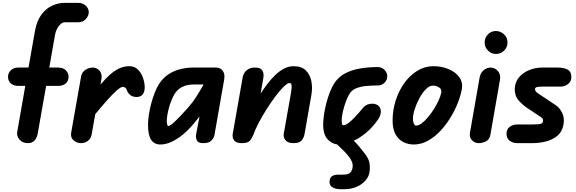

<svg xmlns="http://www.w3.org/2000/svg" viewBox="-20 -999 4020 1340"><path d="M174.5 0Q136.5 0 115.8 -25.5Q95 -51 100 -77.5L156.5 -399.5H109.5Q74.5 -399.5 55.2 -417.2Q36 -435 36 -462.5Q36 -489 55.2 -508.2Q74.5 -527.5 109.5 -527.5H179L224 -782.5Q236.5 -853.5 268.8 -896.8Q301 -940 344 -959.5Q387 -979 430.5 -979H525Q558.5 -979 579 -959Q599.5 -939 599.5 -914Q599.5 -888.5 579 -866Q558.5 -843.5 525 -843.5H430.5Q411.5 -843.5 391 -817.8Q370.5 -792 364 -755.5L324 -527.5H385Q421 -527.5 439.8 -508.2Q458.5 -489 458.5 -462.5Q458.5 -433.5 438.8 -416.5Q419 -399.5 385 -399.5H302L243 -65.5Q238 -38.5 221.5 -19.2Q205 0 174.5 0Z M933 -322Q907.5 -322 889.8 -335.5Q872 -349 865 -371Q863 -378 855.8 -385.5Q848.5 -393 838 -393Q823.5 -393 794.8 -367.8Q766 -342.5 727.5 -299.2Q689 -256 645 -202.5L620 -62Q615 -31.5 593.5 -15.8Q572 0 546.5 0Q517 0 494 -19.2Q471 -38.5 476.5 -72L546 -465.5Q551.5 -496 576.5 -511.8Q601.5 -527.5 626 -527.5Q655.5 -527.5 674.5 -505.8Q693.5 -484 688 -447.5L681.5 -409Q712.5 -446.5 744.2 -475.2Q776 -504 810 -520.5Q844 -537 882.5 -537Q919.5 -537 943.2 -513Q967 -489 978.5 -454.5Q990 -420 990 -389Q990 -357.5 975.5 -339.8Q961 -322 933 -322Z M1099.5 9.5Q1056 9.5 1034.5 -23.8Q1013 -57 1013 -128Q1013 -158.5 1018.8 -196.8Q1024.5 -235 1035 -275.2Q1045.5 -315.5 1060 -352.2Q1074.5 -389 1092 -416Q1121 -459 1160 -483.2Q1199 -507.5 1242.5 -517.5Q1286 -527.5 1327.5 -527.5H1487.5Q1518 -527.5 1534.8 -504.8Q1551.5 -482 1544.5 -443.5L1476.5 -55.5Q1473.5 -38.5 1456.8 -19.2Q1440 0 1398.5 0Q1362.5 0 1353.5 -20Q1344.5 -40 1349.5 -66L1372.5 -186Q1369 -181.5 1359.5 -169.8Q1350 -158 1340.5 -146.5Q1331 -135 1327 -130Q1294 -91 1255.5 -59.2Q1217 -27.5 1177 -9Q1137 9.5 1099.5 9.5ZM1144 -152.5Q1144 -148.5 1144.8 -140.5Q1145.5 -132.5 1148 -126Q1150.5 -119.5 1155.5 -119.5Q1166.5 -119.5 1197.5 -147.8Q1228.5 -176 1294.5 -250Q1328 -288 1353 -328.2Q1378 -368.5 1401 -409.5H1333Q1312.5 -409.5 1288.2 -404.8Q1264 -400 1240.8 -386.2Q1217.5 -372.5 1199.5 -345Q1188 -326.5 1177.8 -301.5Q1167.5 -276.5 1160 -249.8Q1152.5 -223 1148.2 -197.8Q1144 -172.5 1144 -152.5Z M2028 0Q1990 0 1973 -19.8Q1956 -39.5 1960.5 -66L2010.5 -348.5Q2014 -369 2015.2 -385Q2016.5 -401 2013.5 -410.2Q2010.5 -419.5 2001 -419.5Q1986 -419.5 1959.8 -393.8Q1933.5 -368 1902 -326.2Q1870.5 -284.5 1839.8 -235.5Q1809 -186.5 1784.2 -139.2Q1759.5 -92 1747 -55.5Q1736 -30 1722 -15Q1708 0 1666 0Q1628 0 1613.8 -19.5Q1599.5 -39 1604.5 -66L1674.5 -464Q1676 -473 1684.2 -488Q1692.5 -503 1711 -515.2Q1729.5 -527.5 1761 -527.5Q1797 -527.5 1810.2 -508Q1823.5 -488.5 1818 -455.5L1799 -346Q1821.5 -381 1847.2 -414.8Q1873 -448.5 1902 -476.2Q1931 -504 1963 -520.5Q1995 -537 2030 -537Q2084 -537 2114 -507.8Q2144 -478.5 2153 -432.5Q2162 -386.5 2153 -335L2105.5 -63.5Q2101 -38.5 2085.5 -19.2Q2070 0 2028 0Z M2345.5 9.5Q2303 9.5 2269.2 -24Q2235.5 -57.5 2235.5 -128Q2235.5 -158.5 2241 -197.2Q2246.5 -236 2257 -277Q2267.5 -318 2282 -355.2Q2296.5 -392.5 2314 -419.5Q2343.5 -463.5 2389.8 -487.5Q2436 -511.5 2494.2 -521.2Q2552.5 -531 2617 -531Q2644.5 -531 2663.8 -511Q2683 -491 2683 -467.5Q2683 -441 2663.8 -421.8Q2644.5 -402.5 2617 -402.5Q2573.5 -402.5 2534.5 -398.8Q2495.5 -395 2465.8 -382.8Q2436 -370.5 2420 -345.5Q2409.5 -328.5 2399.5 -304Q2389.5 -279.5 2381.5 -252.5Q2373.5 -225.5 2369 -200.5Q2364.5 -175.5 2364.5 -157.5Q2364.5 -151.5 2366 -138.2Q2367.5 -125 2377 -125Q2391.5 -125 2412 -140.5Q2432.5 -156 2453.2 -177.8Q2474 -199.5 2490.2 -218.5Q2506.5 -237.5 2511.5 -244Q2531.5 -269.5 2563.8 -274.2Q2596 -279 2617 -264Q2637 -250 2637.8 -223.8Q2638.5 -197.5 2623.5 -173Q2596.5 -131.5 2562.8 -98Q2529 -64.5 2491.8 -40.5Q2454.5 -16.5 2417 -3.5Q2379.5 9.5 2345.5 9.5ZM2354 321.5Q2324 321.5 2301.8 309Q2279.5 296.5 2280 270.5Q2280.5 243 2296 231.5Q2311.5 220 2341.5 220H2371.5Q2413 220 2425.5 204.8Q2438 189.5 2440.5 171Q2444 148 2435.5 128.8Q2427 109.5 2416 96Q2398.5 73.5 2381.5 56Q2364.5 38.5 2339 15.5Q2323 1 2328.8 -12Q2334.5 -25 2351.2 -33Q2368 -41 2384 -41Q2406 -41 2421.8 -34.2Q2437.5 -27.5 2451.5 -14.5Q2467.5 1 2479.2 15Q2491 29 2502.2 43.2Q2513.5 57.5 2527 74.5Q2546 98 2554.8 124Q2563.5 150 2560.5 188.5Q2557.5 231 2531 260.8Q2504.5 290.5 2465.8 306Q2427 321.5 2385.5 321.5Z M2867 9.5Q2829.5 9.5 2796 -7Q2762.5 -23.5 2741.2 -60.2Q2720 -97 2720 -157.5Q2720 -231.5 2742.2 -299.8Q2764.5 -368 2803.5 -421.5Q2842.5 -475 2894 -506Q2945.5 -537 3004 -537Q3062 -537 3110.2 -517Q3158.5 -497 3185 -461Q3211.5 -425 3203 -376.5Q3195.5 -332.5 3175 -280.5Q3154.5 -228.5 3123.2 -177.2Q3092 -126 3052 -83.8Q3012 -41.5 2965.2 -16Q2918.5 9.5 2867 9.5ZM2862 -170Q2862 -149 2868.8 -135.5Q2875.5 -122 2882.5 -122Q2901 -122 2923.2 -138.5Q2945.5 -155 2968 -182Q2990.5 -209 3010 -240.2Q3029.5 -271.5 3042.8 -301.8Q3056 -332 3060 -355Q3063.5 -377 3043.8 -389.2Q3024 -401.5 3001.5 -401.5Q2977 -401.5 2952.5 -376.8Q2928 -352 2907.5 -314.2Q2887 -276.5 2874.5 -237.5Q2862 -198.5 2862 -170Z M3322 0Q3293 0 3273.8 -20.2Q3254.5 -40.5 3260 -73.5L3327.5 -459Q3333 -489.5 3355 -508.5Q3377 -527.5 3404.5 -527.5Q3433 -527.5 3454.5 -503.5Q3476 -479.5 3469.5 -442.5L3402 -55.5Q3396 -25 3371.5 -12.5Q3347 0 3322 0ZM3362.5 -702.5Q3362.5 -735 3385 -758.8Q3407.5 -782.5 3441 -782.5Q3472.5 -782.5 3497.2 -759.8Q3522 -737 3522 -702.5Q3522 -669 3498.2 -645.8Q3474.5 -622.5 3441 -622.5Q3409.5 -622.5 3386 -645.8Q3362.5 -669 3362.5 -702.5Z M3696.5 0H3592.5Q3559 0 3537 -16.8Q3515 -33.5 3515 -65Q3515 -98 3537.8 -114.2Q3560.5 -130.5 3593.5 -130.5H3696.5Q3735 -130.5 3751.5 -134.2Q3768 -138 3769.5 -152Q3772 -162.5 3768 -169.2Q3764 -176 3753.5 -183L3658.5 -246Q3627 -267 3599.2 -298.5Q3571.5 -330 3572.5 -381.5Q3575 -427.5 3602.8 -460Q3630.5 -492.5 3673.8 -510Q3717 -527.5 3765 -527.5H3872.5Q3917 -527.5 3942.2 -513Q3967.5 -498.5 3967.5 -461.5Q3967.5 -429.5 3944 -412Q3920.5 -394.5 3893 -394.5H3765Q3741 -394.5 3727.5 -391.2Q3714 -388 3714 -376.5Q3714 -368.5 3719.2 -361.5Q3724.5 -354.5 3737 -346L3858.5 -265Q3885 -247.5 3903 -212Q3921 -176.5 3913 -130.5Q3903.5 -79 3868.8 -50.5Q3834 -22 3787.5 -11Q3741 0 3696.5 0Z"/></svg>

Font: Edu QLD Hand
Style: Regular
Weight: 400
Designer: Tina and Corey Anderson, Eben Sorkin
Foundry: Sorkin Type Co.
Version: Version 2.000